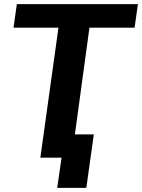

<svg xmlns="http://www.w3.org/2000/svg" viewBox="-20 -761 683 923"><path d="M255 142H395L431 -115H340L410 -628H627L643 -741H61L45 -628H261L174 -3H276Z"/></svg>

Font: Cheyenne Sans
Style: Bold Italic
Weight: 700
Italic angle: -8.13011°
Designer: The Public Sans project authors (U.S. Web Design System), Libre Franklin designed by Pablo Impallari and Rodrigo Fuenzal
Foundry: The Cheyenne Sans Project Authors
Version: Version 2.007